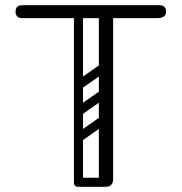

<svg xmlns="http://www.w3.org/2000/svg" viewBox="-20 -720 700 740"><path d="M388 0Q361 0 361 -26Q361 -190 361 -350Q361 -510 361 -674Q361 -700 388 -700Q416 -700 416 -676V-28Q416 -16 409 -8Q402 0 388 0ZM66 -650Q40 -650 40 -675Q40 -700 66 -700H594Q620 -700 620 -675Q620 -650 584 -650ZM283 0Q265 0 265 -18V-660Q265 -676 283 -676Q300 -676 300 -659V-17Q300 0 283 0ZM265 -17Q265 -35 283 -35H386Q404 -35 404 -17Q404 0 385 0H282Q265 0 265 -17ZM301 -383Q286 -372 277 -386Q273 -391 272.5 -398Q272 -405 280 -411L357 -465Q372 -475 382 -461Q386 -455 385.5 -448.5Q385 -442 378 -437ZM301 -282Q286 -271 277 -285Q273 -290 272.5 -297Q272 -304 280 -310L357 -364Q372 -374 382 -360Q386 -354 385.5 -347.5Q385 -341 378 -336ZM301 -181Q286 -170 277 -184Q273 -189 272.5 -196Q272 -203 280 -209L357 -263Q372 -273 382 -259Q386 -253 385.5 -246.5Q385 -240 378 -235Z"/></svg>

Font: Agu Display Uzo
Style: Regular
Weight: 400
Version: Version 1.103